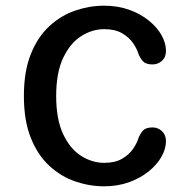

<svg xmlns="http://www.w3.org/2000/svg" viewBox="-20 -645 659 675"><path d="M346 10Q295 10 245 -7Q195 -24 154 -61.5Q113 -99 88.5 -159.8Q64 -220.5 64 -307.5Q64 -394.5 88.5 -455.2Q113 -516 154 -553.5Q195 -591 245 -608Q295 -625 346 -625Q394 -625 433.8 -610.8Q473.5 -596.5 502.8 -573Q532 -549.5 547.8 -521.5Q563.5 -493.5 563.5 -466Q563.5 -444 549.5 -431.2Q535.5 -418.5 516.5 -418.5Q493 -418.5 483.2 -429Q473.5 -439.5 467 -455Q461.5 -473.5 447.5 -493.8Q433.5 -514 409 -528.2Q384.5 -542.5 346.5 -542.5Q304 -542.5 265.2 -517.8Q226.5 -493 202 -441.2Q177.5 -389.5 177.5 -307.5Q177.5 -225.5 202 -173.5Q226.5 -121.5 265.2 -97Q304 -72.5 346.5 -72.5Q384.5 -72.5 409 -86.8Q433.5 -101 447.5 -121.2Q461.5 -141.5 467 -160Q473.5 -176 483.2 -186.5Q493 -197 516.5 -197Q535.5 -197 549.5 -183.8Q563.5 -170.5 563.5 -149Q563.5 -121.5 547.5 -93.5Q531.5 -65.5 502.2 -42Q473 -18.5 433.2 -4.2Q393.5 10 346 10Z"/></svg>

Font: Sono ExtraLight Monospace Medium
Style: Regular
Weight: 500
Version: Version 2.112